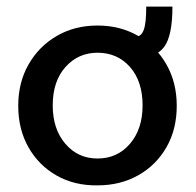

<svg xmlns="http://www.w3.org/2000/svg" viewBox="-20 -550 590 579"><path d="M274 9Q205 10 151 -20.5Q97 -51 66 -105.5Q35 -160 35 -231Q35 -301 66 -355.5Q97 -410 151 -441.5Q205 -473 274 -473Q343 -473 397 -441.5Q451 -410 482 -355.5Q513 -301 513 -231Q513 -160 482 -106Q451 -52 397 -21.5Q343 9 274 9ZM274 -72Q334 -72 372 -116.5Q410 -161 410 -232Q410 -305 372 -348Q334 -391 274 -391Q216 -391 177.5 -348Q139 -305 139 -232Q139 -161 177 -116.5Q215 -72 274 -72ZM500 -530Q500 -442 475 -408.5Q450 -375 391 -375V-440Q406 -440 413.5 -460Q421 -480 421 -530Z"/></svg>

Font: Inconsolata SemiExpanded SemiBold
Style: Regular
Weight: 600
Width: 6
Monospace: yes
Designer: Raph Levien, Cyreal, Brenton Simpson
Foundry: Raph Levien, Cyreal, Google
Version: Version 3.001; ttfautohint (v1.8.2.53-6de2)